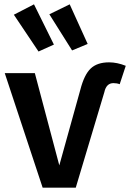

<svg xmlns="http://www.w3.org/2000/svg" viewBox="-20 -867 601 887"><path d="M330 0H177L2 -529H141L254 -103L351 -452Q369 -522 399 -550.5Q429 -579 484 -579Q521 -579 561 -563L533 -478Q520 -483 504 -483Q471 -483 462 -441ZM158 -629 44 -799 137 -847 229 -661ZM313 -634 208 -801 302 -847 385 -664Z"/></svg>

Font: Trujillo Medium
Style: Regular
Weight: 500
Designer: Fira Sans original fonts by bBox Type GmbH, Carrois Corporate GbR, & Edenspiekermann AG / Changes by Cristiano Sobral
Foundry: Fira Sans original fonts by bBox Type GmbH, Carrois Corporate GbR, & Edenspiekermann AG / Changes by Cristiano Sobral
Version: Version 4.301;October 17, 2021;FontCreator 14.0.0.2814 64-bi